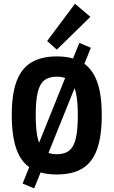

<svg xmlns="http://www.w3.org/2000/svg" viewBox="-20 -947 622 1052"><path d="M291.1 9Q204.8 9 150.3 -24.4Q95.7 -57.7 70.1 -129.7Q44.5 -201.7 44.5 -317.1Q44.5 -432.5 71.3 -503Q98.1 -573.5 153 -605.7Q207.8 -637.9 291.1 -637.9Q374.9 -637.9 429.5 -605.7Q484 -573.5 510.8 -503Q537.6 -432.5 537.6 -317.1Q537.6 -201.7 512 -129.7Q486.5 -57.7 432.1 -24.4Q377.8 9 291.1 9ZM291.1 -102Q334.8 -102 359.9 -122.6Q385 -143.3 395.7 -190.1Q406.4 -236.9 406.4 -315.6Q406.4 -395.1 395.5 -441.2Q384.5 -487.3 359.2 -507.1Q334 -526.9 291.1 -526.9Q248.4 -526.9 223 -507.1Q197.7 -487.3 186.7 -441.2Q175.7 -395.1 175.7 -315.6Q175.7 -236.9 186.5 -190.1Q197.2 -143.3 222.4 -122.6Q247.7 -102 291.1 -102ZM167.3 85.1 103.9 58.7 414.6 -711.9 477.8 -685.2ZM291.1 -674.9 238.4 -722.4 390.7 -926.5 475.2 -854.8Z"/></svg>

Font: Anaheim
Style: Regular
Weight: 400
Designer: Vernon Adams
Foundry: Vernon Adams
Version: Version 2.001